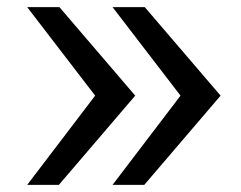

<svg xmlns="http://www.w3.org/2000/svg" viewBox="-20 -518 675 538"><path d="M56.2 0 246.6 -250 56.2 -498H146.5L358.9 -250L145 0ZM295.4 0 485.8 -250 295.4 -498H385.7L598.1 -250L384.3 0Z"/></svg>

Font: Andika Eur
Style: Regular
Weight: 400
Designer: Victor Gaultney, Annie Olsen, Julie Remington, Don Collingsworth, Eric Hays, Becca Hirsbrunner
Foundry: SIL International
Version: Version 5.000